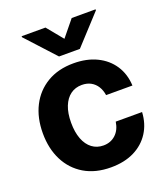

<svg xmlns="http://www.w3.org/2000/svg" viewBox="-143 -869 840 977"><g transform="rotate(-20 277.0 -380.5)"><path d="M290.2 10.5Q206.4 10.5 146.3 -25.2Q86.2 -61 54.2 -124.4Q22.1 -187.7 22.1 -270.7Q22.1 -354.5 54.4 -417.9Q86.8 -481.3 146.9 -517Q207 -552.7 289.8 -552.7Q361.2 -552.7 414.8 -526.8Q468.5 -500.9 499.6 -454Q530.8 -407 533.8 -343.8H391.2Q387.2 -371 374.4 -391.5Q361.6 -412 340.8 -423.4Q320 -434.8 292 -434.8Q256.9 -434.8 230.9 -415.8Q204.8 -396.9 190.3 -360.5Q175.8 -324.2 175.8 -272.5Q175.8 -220.6 190.1 -183.6Q204.4 -146.6 230.6 -127Q256.7 -107.4 292 -107.4Q331.1 -107.4 357.9 -132Q384.7 -156.6 391.2 -200.2H533.8Q530.5 -137.5 500 -90Q469.6 -42.5 416.4 -16Q363.1 10.5 290.2 10.5ZM218.8 -772.3 290 -685.5 360.9 -772.3H490.2V-767L346.3 -610.4H233.4L89.8 -767V-772.3Z"/></g></svg>

Font: Inter Tight
Style: Regular
Weight: 400
Designer: Rasmus Andersson
Foundry: rsms
Version: Version 3.002